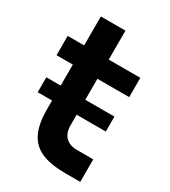

<svg xmlns="http://www.w3.org/2000/svg" viewBox="-174 -784 779 879"><g transform="rotate(30 215.5 -344.5)"><path d="M95 -204V-251H19V-330H95V-441H9V-543H96V-696H226V-543H393V-441H225V-330H379V-251H225V-195Q225 -155 246.5 -133.5Q268 -112 308 -112H393V7H315Q238 7 190 -13Q142 -33 118.5 -79Q95 -125 95 -204Z"/></g></svg>

Font: Sora-SIA SemiBold
Style: Regular
Weight: 600
Designer: Jonathan Barnbrook, Julián Moncada
Foundry: Barnbrook Fonts
Version: Version 2.000